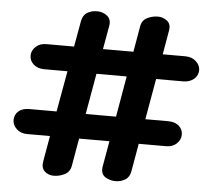

<svg xmlns="http://www.w3.org/2000/svg" viewBox="-55 -871 1008 930"><g transform="rotate(5 448.5 -406.0)"><path d="M239.5 0Q212.5 0 194.8 -17Q177 -34 183.5 -67.5L205 -190H93Q62.5 -190 42.5 -208.8Q22.5 -227.5 22.5 -252.5Q22.5 -278 41.5 -294.8Q60.5 -311.5 93 -311.5H226.5L262 -510H148.5Q117 -510 97.2 -527.5Q77.5 -545 77.5 -570.5Q77.5 -594.5 97.2 -613.2Q117 -632 148.5 -632H283.5L306 -758Q311.5 -787 332 -799.5Q352.5 -812 379.5 -812Q408.5 -812 429.2 -795.2Q450 -778.5 444.5 -747L424 -632H572L594 -759Q599.5 -788 624.5 -800Q649.5 -812 676 -812Q700 -812 720.5 -796.5Q741 -781 734.5 -747L714.5 -632H824Q856.5 -632 876.8 -613.2Q897 -594.5 897 -570.5Q897 -545 876.8 -527.5Q856.5 -510 824 -510H693L658 -311.5H769.5Q802 -311.5 821.2 -294.8Q840.5 -278 840.5 -252.5Q840.5 -227.5 821 -208.8Q801.5 -190 769.5 -190H636.5L613 -55.5Q608 -25.5 587 -12.8Q566 0 540 0Q511 0 488.5 -15.2Q466 -30.5 472.5 -67.5L494 -190H346.5L323 -55.5Q317.5 -25 291.8 -12.5Q266 0 239.5 0ZM368 -311.5H515.5L550 -510H403Z"/></g></svg>

Font: Edu AU VIC WA NT Pre
Style: Bold
Weight: 700
Designer: Tina and Corey Anderson, Eben Sorkin, Mirko Velimirovic
Foundry: Google for Education
Version: Version 1.001